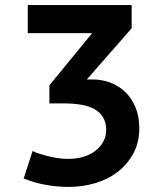

<svg xmlns="http://www.w3.org/2000/svg" viewBox="-20 -720 640 754"><path d="M248 -96Q281 -96 308.5 -104.5Q336 -113 355.5 -128.5Q375 -144 386 -164.5Q397 -185 397 -209Q397 -239 384.5 -259.5Q372 -280 350 -292Q328 -304 297 -309Q266 -314 230 -314H174V-385L342 -590H89V-700H497V-609L321 -408H344Q379 -408 412 -396Q445 -384 470.5 -360Q496 -336 511.5 -300Q527 -264 527 -217Q527 -160 503.5 -117Q480 -74 441.5 -44.5Q403 -15 353 -0.5Q303 14 250 14Q205 14 160 6Q115 -2 73 -19L108 -127Q117 -122 132.5 -117Q148 -112 167.5 -107Q187 -102 207.5 -99Q228 -96 248 -96Z"/></svg>

Font: PT Mono
Style: Bold
Weight: 700
Monospace: yes
Designer: A.Korolkova, I.Chaeva
Foundry: ParaType Ltd
Version: Version 1.000 OFL